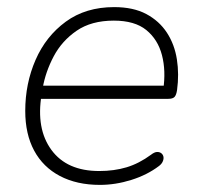

<svg xmlns="http://www.w3.org/2000/svg" viewBox="-20 -512 563 540"><path d="M261 8Q196 8 148.5 -17Q101 -42 76 -88.5Q51 -135 51 -200Q51 -277 80 -343.5Q109 -410 165 -451Q221 -492 301 -492Q355 -492 391.5 -472.5Q428 -453 449.5 -420Q471 -387 477.5 -345Q484 -303 478 -259Q476 -245 471 -239.5Q466 -234 453 -234H80L86 -271H458L439 -259Q447 -313 435.5 -357Q424 -401 391.5 -427.5Q359 -454 300 -454Q237 -454 195.5 -425.5Q154 -397 131 -353.5Q108 -310 100 -264L97 -246Q81 -150 124.5 -90.5Q168 -31 259 -31Q301 -31 336 -41.5Q371 -52 405 -77Q414 -84 421 -84.5Q428 -85 433 -81.5Q438 -78 439.5 -72Q441 -66 438 -58.5Q435 -51 427 -45Q394 -20 349.5 -6Q305 8 261 8Z"/></svg>

Font: Nunito ExtraLight ExtraLight
Style: Italic
Weight: 250
Italic angle: -9°
Version: Version 3.602